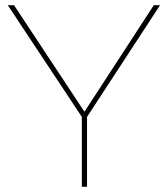

<svg xmlns="http://www.w3.org/2000/svg" viewBox="-20 -719 646 739"><path d="M596 -699 315 -269V0H295V-269L10 -699H34L305 -289L572 -699Z"/></svg>

Font: Montserrat arm Thin
Style: Regular
Weight: 250
Designer: Julieta Ulanovsky
Foundry: Julieta Ulanovsky
Version: Version 6.000;PS 006.000;hotconv 1.0.88;makeotf.lib2.5.64775